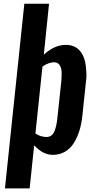

<svg xmlns="http://www.w3.org/2000/svg" viewBox="-20 -830 510 1040"><path d="M6.8 190.4 111.8 -809.6H245.6L217.3 -533.7Q274.9 -586.9 336.9 -586.9Q337.4 -586.9 337.9 -586.9Q360.4 -586.9 378.4 -579.3Q396.5 -571.8 408.4 -559.6Q420.4 -547.4 428.7 -530.5Q437 -513.7 440.9 -496.1Q444.3 -479 446.3 -459Q447.8 -441.4 448.2 -426.8Q448.2 -424.8 448.2 -422.4Q448.2 -405.8 445.8 -389.2L426.3 -205.1Q421.9 -160.6 410.6 -123.8Q399.4 -86.9 380.6 -56.4Q361.8 -25.9 332.5 -8.5Q303.2 8.8 266.1 8.8Q212.4 8.8 165 -43L140.6 190.4ZM231.9 -87.9Q247.6 -87.9 258.8 -96.7Q270 -105.5 276.4 -122.8Q282.7 -140.1 286.1 -158Q289.6 -175.8 292 -201.7L312.5 -394Q314 -413.1 314 -430.2Q313.5 -436.5 313.5 -442.4Q312.5 -463.9 302.2 -478.5Q292 -492.7 272.5 -492.7Q272 -492.7 271 -492.7Q243.7 -492.2 210 -469.7L171.9 -106.9Q199.7 -88.4 231.9 -87.9Z"/></svg>

Font: Oswald
Style: Medium
Weight: 500
Designer: Vernon Adams
Foundry: Vernon Adams
Version: 3.0; ttfautohint (v0.94.23-7a4d-dirty) -l 8 -r 50 -G 150 -x 